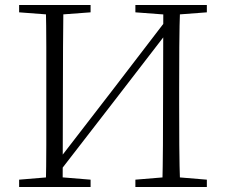

<svg xmlns="http://www.w3.org/2000/svg" viewBox="-20 -743 897 763"><path d="M162 0Q164 -83 164 -166Q164 -249 164 -333V-390Q164 -474 164 -557.5Q164 -641 162 -723H232Q231 -641 230.5 -557.5Q230 -474 230 -390L229 0ZM625 0Q627 -83 627.5 -167Q628 -251 628 -340L629 -723H696Q693 -641 692.5 -557.5Q692 -474 692 -390V-333Q692 -249 692.5 -166Q693 -83 696 0ZM56 0V-29L188 -40H206L340 -29V0ZM56 -694V-723H340V-694L206 -684H188ZM518 0V-29L651 -40H670L802 -29V0ZM518 -694V-723H802V-694L670 -684H651ZM199 -38 189 -88H198L428 -386L658 -686L670 -635H660L428 -334Z"/></svg>

Font: Noto Serif TC
Style: Regular
Weight: 200
Designer: Ryoko NISHIZUKA 西塚涼子 (kana & ideographs); Frank Grießhammer (Latin, Greek & Cyrillic); Wenlong ZHANG 张文龙 (bopomofo); San
Foundry: Adobe
Version: Version 2.001;hotconv 1.1.0;makeotfexe 2.6.0